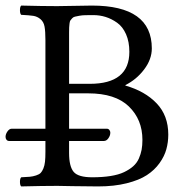

<svg xmlns="http://www.w3.org/2000/svg" viewBox="-57 -667 665 689"><path d="M315.9 -161.1H190.9V-118.2Q190.9 -69.8 207.3 -50.3Q223.6 -30.8 273.9 -30.8Q311 -30.8 339.8 -35.4Q368.7 -40 388.2 -49.3Q407.7 -58.6 420.9 -70.3Q434.1 -82 441.2 -97.9Q448.2 -113.8 451.2 -129.6Q454.1 -145.5 454.1 -165Q454.1 -237.8 405.5 -284.9Q356.9 -332 259.8 -332H190.9V-205.1H326.2Q332 -205.1 335.4 -200.7Q338.9 -196.3 338.9 -190.9Q338.9 -180.7 332 -170.9Q325.2 -161.1 315.9 -161.1ZM190.9 -549.8V-366.2H265.1Q407.2 -366.2 407.2 -481Q407.2 -517.1 395.3 -544.2Q383.3 -571.3 363.3 -585.4Q343.3 -599.6 322 -606.2Q300.8 -612.8 277.8 -612.8Q260.7 -612.8 249 -612.5Q237.3 -612.3 227.5 -610.4Q217.8 -608.4 211.9 -607.2Q206.1 -606 201.7 -601.1Q197.3 -596.2 195.3 -593.3Q193.4 -590.3 192.4 -582Q191.4 -573.7 191.2 -568.1Q190.9 -562.5 190.9 -549.8ZM147.9 -645Q166 -645 210.7 -646Q255.4 -647 272.9 -647Q487.8 -647 487.8 -493.2Q487.8 -454.1 460.2 -417.7Q432.6 -381.3 393.1 -361.8V-359.9Q463.4 -339.8 505.1 -296.1Q546.9 -252.4 546.9 -184.1Q546.9 -156.7 540 -131.6Q533.2 -106.4 515.4 -81.5Q497.6 -56.6 470 -38.6Q442.4 -20.5 397.5 -9.3Q352.5 2 294.9 2Q247.1 2 204.1 1Q161.1 0 148.9 0Q97.2 0 19 2Q14.6 -2.4 14.6 -14.4Q14.6 -26.4 19 -30.8Q39.1 -31.7 50 -32.7Q61 -33.7 72.3 -37.4Q83.5 -41 88.9 -46.4Q94.2 -51.8 98.6 -62.3Q103 -72.8 104.5 -86.7Q106 -100.6 106 -122.1V-161.1H-23.9Q-30.3 -161.1 -33.7 -165.5Q-37.1 -169.9 -37.1 -175.8Q-37.1 -185.5 -30.3 -195.3Q-23.4 -205.1 -15.1 -205.1H106V-522.9Q106 -554.7 102.8 -571.8Q99.6 -588.9 88.1 -598.4Q76.7 -607.9 62.7 -610.1Q48.8 -612.3 19 -613.8Q14.6 -618.2 14.6 -630.4Q14.6 -642.6 19 -647Q97.2 -645 147.9 -645Z"/></svg>

Font: Common Serif
Style: Regular
Weight: 400
Designer: Philipp H. Poll, Khaled Hosny
Foundry: Stefan Peev, Context Ltd.
Version: Version 1.026